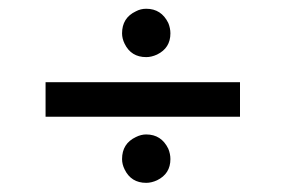

<svg xmlns="http://www.w3.org/2000/svg" viewBox="-20 -510 675 434"><path d="M83 -246.1V-324.2H522.5V-246.1ZM255.9 -434.6Q255.9 -469.7 287.1 -484.4Q297.9 -490.2 310.5 -490.2Q344.7 -490.2 360.4 -458Q365.2 -446.3 365.2 -434.6Q365.2 -401.4 335 -386.7Q322.3 -380.9 310.5 -380.9Q276.4 -380.9 261.7 -411.1Q255.9 -422.9 255.9 -434.6ZM255.9 -150.4Q255.9 -185.5 287.1 -200.2Q298.8 -206.1 310.5 -206.1Q344.7 -206.1 360.4 -173.8Q365.2 -162.1 365.2 -150.4Q365.2 -117.2 335 -102.5Q322.3 -96.7 310.5 -96.7Q276.4 -96.7 261.7 -127Q255.9 -138.7 255.9 -150.4Z"/></svg>

Font: Post No Bills Colombo
Style: SemiBold
Weight: 700
Designer: Kosala Senevirathne, Siva Puranthara, Lasantha Premarathna, Tharique Azeez
Foundry: Mooniak
Version: Version 1.220 ; ttfautohint (v1.5)